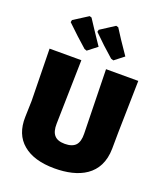

<svg xmlns="http://www.w3.org/2000/svg" viewBox="-164 -1020 980 1141"><g transform="rotate(20 326.5 -449.0)"><path d="M52 -319 49 -216C47 -143 69 -86 116 -47C162 -8 229 12 316 12C468 12 597 -46 599 -216L600 -319L607 -647H403L412 -243C413 -209 406 -184 392 -169C378 -154 355 -146 324 -146C293 -146 271 -154 258 -169C244 -184 237 -209 238 -243L247 -647H46ZM410 -716 426 -711 485 -757C440 -822 407 -872 386 -906L372 -910L282 -852L279 -838C321 -796 365 -755 410 -716ZM242 -716 257 -711 316 -757 293 -791C269 -826 244 -865 217 -906L204 -910L113 -852L110 -838C156 -793 200 -753 242 -716Z"/></g></svg>

Font: Luna Sans Black
Style: Regular
Weight: 900
Designer: Juan Pablo del Peral
Foundry: Huerta Tipografica
Version: Version 2.001; ttfautohint (v1.5)